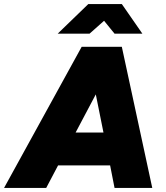

<svg xmlns="http://www.w3.org/2000/svg" viewBox="-55 -932 824 952"><path d="M350 -700H549L700 0H513L491 -112H233L174 0H-35ZM458 -275 420 -464 320 -275ZM383 -912H549L651 -765H513L461 -829L389 -765H231Z"/></svg>

Font: Oak Sans Black
Style: Italic
Weight: 900
Italic angle: -9.5°
Foundry: Erik Kennedy, Walven
Version: Version 1.000